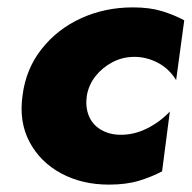

<svg xmlns="http://www.w3.org/2000/svg" viewBox="-20 -490 519 520"><path d="M215 -230Q220 -260 238.5 -283.5Q257 -307 284.5 -321.5Q312 -336 344 -336Q377 -336 407.5 -320Q438 -304 457 -273L479 -435Q451 -450 418 -460Q385 -470 340 -470Q264 -470 199.5 -440.5Q135 -411 92.5 -357Q50 -303 41 -231Q31 -160 60 -105.5Q89 -51 145.5 -20.5Q202 10 275 10Q322 10 356.5 -0.5Q391 -11 419 -26L440 -188Q414 -160 378 -142Q342 -124 303 -125Q274 -126 252 -139.5Q230 -153 220.5 -176.5Q211 -200 215 -230Z"/></svg>

Font: Jost ExtraBold
Style: Italic
Weight: 800
Italic angle: -5°
Version: Version 3.710